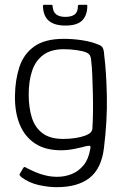

<svg xmlns="http://www.w3.org/2000/svg" viewBox="-20 -639 526 796"><path d="M42 -242Q43 -308 60.5 -361.5Q78 -415 122 -446.5Q166 -478 245 -478Q283 -478 321.5 -472Q360 -466 388 -454Q401 -450 406 -440.5Q411 -431 412 -411Q421 -341 423 -240Q425 -139 411 -26Q401 59 352 98Q303 137 215 137Q180 137 140 128Q100 119 68 95Q63 90 61.5 87.5Q60 85 62 82Q65 77 69 70Q73 63 76 58Q78 54 81.5 53.5Q85 53 88 56Q105 65 125.5 74Q146 83 169.5 88.5Q193 94 217 94Q249 94 277.5 82.5Q306 71 326.5 46Q347 21 354 -20Q354 -22 354.5 -23.5Q355 -25 355 -27Q356 -34 351 -34.5Q346 -35 337 -33Q315 -27 287.5 -21.5Q260 -16 233 -16Q168 -16 125.5 -44Q83 -72 62 -122.5Q41 -173 42 -242ZM99 -247Q99 -193 112 -151.5Q125 -110 156.5 -86.5Q188 -63 242 -63Q267 -63 291 -66.5Q315 -70 334 -77Q361 -87 363 -105Q365 -135 365.5 -174Q366 -213 365 -253.5Q364 -294 362.5 -329Q361 -364 358 -388Q358 -396 354.5 -405.5Q351 -415 339 -421Q326 -427 299 -431Q272 -435 245 -435Q191 -435 159 -411Q127 -387 113 -345Q99 -303 99 -247ZM251 -533Q207 -533 183.5 -552Q160 -571 158 -612Q158 -616 159 -617.5Q160 -619 164 -619H192Q196 -619 197 -618Q198 -617 198 -613Q200 -589 213.5 -579Q227 -569 251 -569Q276 -569 289.5 -579Q303 -589 303 -614Q303 -617 304.5 -618Q306 -619 309 -619H338Q341 -619 341.5 -617.5Q342 -616 342 -612Q341 -574 320 -553.5Q299 -533 251 -533Z"/></svg>

Font: Glory Thin Light
Style: Regular
Weight: 300
Version: Version 1.011